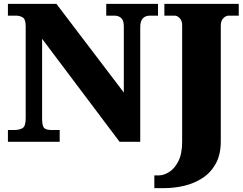

<svg xmlns="http://www.w3.org/2000/svg" viewBox="-20 -734 1256 994"><path d="M779 240V174H803Q827 174 855 157Q883 140 903 101.5Q923 63 923 -1V-602Q923 -628 910 -640.5Q897 -653 885 -653H831V-714H1216V-653H1163Q1150 -653 1136.5 -640Q1123 -627 1123 -601V-2Q1123 66 1097.5 112.5Q1072 159 1029.5 187Q987 215 935 227.5Q883 240 829 240ZM21 0V-61H54Q81 -61 97 -71Q113 -81 113 -121V-597Q113 -634 98 -643.5Q83 -653 63 -653H21V-714H272L621 -255V-597Q621 -629 607 -641Q593 -653 573 -653H530V-714H798V-653H755Q733 -653 719.5 -639Q706 -625 706 -593V0H599L198 -533V-121Q198 -81 209 -71Q220 -61 246 -61H289V0Z"/></svg>

Font: Noto Serif Black
Style: Regular
Weight: 900
Designer: Monotype Design Team
Foundry: Monotype Imaging Inc.
Version: Version 2.014; ttfautohint (v1.8.4.7-5d5b)